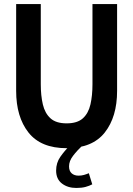

<svg xmlns="http://www.w3.org/2000/svg" viewBox="-20 -720 660 951"><path d="M310 14Q182.5 14 121.2 -63.5Q60 -141 60 -270V-700H182V-303Q182 -246.5 192.2 -202.8Q202.5 -159 230 -134Q257.5 -109 310 -109Q363 -109 390.5 -134Q418 -159 428 -202.8Q438 -246.5 438 -303V-700H560V-270Q560 -141 498.8 -63.5Q437.5 14 310 14ZM327 0H389Q361.5 26 341.8 51.8Q322 77.5 322 104Q322 127 335 138.5Q348 150 369 150Q383.5 150 395.8 146.5Q408 143 420 138L437 193Q423 200.5 403.8 205.8Q384.5 211 358 211Q315.5 211 286.8 189Q258 167 258 125Q258 86.5 278.8 56.8Q299.5 27 327 0Z"/></svg>

Font: Cabin Condensed
Style: Bold
Weight: 700
Width: 3
Designer: Pablo Impallari
Foundry: Pablo Impallari. http://www.impallari.com Igino Marini. http://www.ikern.com
Version: Version 3.001; ttfautohint (v1.8.3)